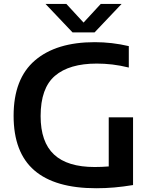

<svg xmlns="http://www.w3.org/2000/svg" viewBox="-20 -968 786 995"><path d="M478.5 7.5Q265 7.5 157.8 -85.2Q50.5 -178 50.5 -368Q50.5 -560 161 -654.8Q271.5 -749.5 471 -749.5Q560 -749.5 647.5 -729V-618Q602.5 -629 561.8 -633.8Q521 -638.5 481.5 -638.5Q339 -638.5 264.8 -575Q190.5 -511.5 190.5 -366.5Q190.5 -232 260 -167.2Q329.5 -102.5 470.5 -102.5Q508 -102.5 543.5 -105.5V-360H669.5V-9Q618 -0.5 572.2 3.5Q526.5 7.5 478.5 7.5ZM356 -800 216 -947.5H324L413 -851L502 -947.5H610L470 -800Z"/></svg>

Font: Encode Sans Semi Expanded SemiBold
Style: Regular
Weight: 600
Width: 6
Designer: Multiple Designers
Foundry: Impallari Type
Version: Version 3.000; ttfautohint (v1.8.3) -l 8 -r 50 -G 200 -x 14 